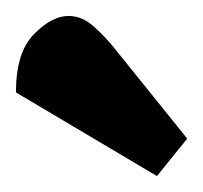

<svg xmlns="http://www.w3.org/2000/svg" viewBox="-20 -756 255 241"><path d="M177 -535 0 -640Q0 -690 22.5 -713Q45 -736 66 -736Q83 -736 98 -722.5Q113 -709 124 -695L215 -582Z"/></svg>

Font: Faustina ExtraBold
Style: Regular
Weight: 800
Designer: Alfonso Garcia
Foundry: http://www.omnibus-type.com
Version: Version 1.200